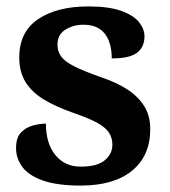

<svg xmlns="http://www.w3.org/2000/svg" viewBox="-20 -568 528 598"><path d="M231 10Q159 10 114.5 -5.5Q70 -21 50 -47.5Q30 -74 30 -107Q30 -140 46 -156Q62 -172 84 -177.5Q106 -183 123 -183Q123 -121 152.5 -85Q182 -49 231 -49Q283 -49 306.5 -69Q330 -89 330 -117Q330 -139 319 -155.5Q308 -172 281 -186.5Q254 -201 207 -217Q153 -236 116 -258.5Q79 -281 59.5 -312.5Q40 -344 40 -389Q40 -469 99 -508.5Q158 -548 255 -548Q318 -548 356.5 -534.5Q395 -521 412.5 -499.5Q430 -478 430 -455Q430 -421 406.5 -403.5Q383 -386 328 -386Q328 -436 306 -463.5Q284 -491 240 -491Q208 -491 183.5 -475.5Q159 -460 159 -429Q159 -408 170.5 -392Q182 -376 212 -361Q242 -346 296 -327Q341 -312 375 -290.5Q409 -269 428.5 -238.5Q448 -208 448 -166Q448 -83 391.5 -36.5Q335 10 231 10Z"/></svg>

Font: Noto Serif Tamil
Style: Regular
Weight: 400
Designer: Indian Type Foundry, Tom Grace, and the Monotype Design Team
Foundry: Monotype Imaging Inc.
Version: Version 2.003